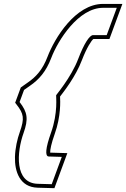

<svg xmlns="http://www.w3.org/2000/svg" viewBox="-20 -768 647 984"><path d="M508.5 -728H578.5L526.8 -588H456.8C438.8 -588 410.2 -543 381.6 -468C342.9 -365.9 261.4 -275.5 267.7 -278.9C266.5 -275 278.2 -190.4 241.5 -88C213.3 -9 209.8 33 229.5 34L296.7 36L245.1 176L173.8 174C52.9 171 65.9 11 100.7 -86C126.3 -158 121.2 -193 80.4 -245L103.2 -307L133 -328C179.8 -360 215.9 -401 242.3 -470C277.6 -563 382.5 -728 508.5 -728ZM267.7 -278.9C267.8 -278.9 267.8 -279 267.9 -279C267.8 -279.1 267.8 -279 267.7 -278.9ZM508.5 -748C366 -748 259.3 -571 223.6 -477.2C198.5 -411.5 165.8 -374.7 121.5 -344.4L86.6 -319.8L57.7 -241.4L64.6 -232.6C102 -185 106.1 -161 81.9 -92.7C68.3 -54.9 58 -8.5 56.7 36.3C54.7 110.2 80.8 191.7 173.3 194L258.9 196.4L325.1 16.8L237.2 14.2C236.4 0.1 243.2 -33.4 260.3 -81.2C293.1 -172.7 288.9 -251 287.8 -273.3C305.1 -296.1 367.1 -373.2 400.3 -460.9C424.3 -523.6 449.8 -562.2 458.6 -568H540.8L607.2 -748Z"/></svg>

Font: Nordica Plus
Style: NordicaClassicRgOblOl
Weight: 500
Version: Version 1.01